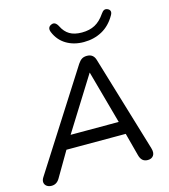

<svg xmlns="http://www.w3.org/2000/svg" viewBox="-131 -1017 996 1129"><g transform="rotate(-15 367.0 -452.5)"><path d="M8 -53.3 385.1 -644.1Q396.6 -661.5 409 -669.4Q421.5 -677.3 440.5 -677.3Q460.2 -677.3 472.6 -667.6Q485 -658 490.7 -638.7L665.7 -55.9Q675.1 -25.4 663.7 -9.1Q652.3 7.3 628.8 7.3Q608.9 7.3 596.9 -3.4Q584.8 -14.1 579.1 -36.7L537.2 -195.2L571.3 -175H149L192.3 -193.3L92.1 -22.5Q74.3 7.3 43.4 7.3Q26 7.3 14.2 -1Q2.5 -9.3 0.2 -23.3Q-2 -37.4 8 -53.3ZM217.6 -236.8 195.2 -253.4H550.2L525.8 -235.5L431.4 -577.3H430.6ZM272 -867Q265.5 -883 269.7 -893.8Q273.9 -904.5 287.5 -909.8Q299.9 -915 310 -909Q320.2 -902.9 328.3 -886.9Q345.8 -851.4 374.6 -834.4Q403.4 -817.3 448.7 -817.3Q495.4 -817.3 528.9 -835.4Q562.5 -853.4 590.2 -894.4Q599.2 -907.7 608.4 -911.7Q617.5 -915.7 628.9 -910.8Q641.3 -905.5 644.2 -895.2Q647 -884.9 638.8 -870.8Q606.3 -814 556.7 -787Q507.2 -760 445.5 -760Q385 -760 339.2 -787.4Q293.4 -814.9 272 -867Z"/></g></svg>

Font: SN Pro Thin
Style: Italic
Weight: 200
Italic angle: -9°
Designer: Tobias Whetton
Foundry: Supernotes
Version: Version 1.003;Glyphs 3.3 (3324)